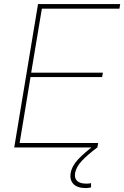

<svg xmlns="http://www.w3.org/2000/svg" viewBox="-20 -748 630 974"><path d="M52.2 0 172.9 -727.5H589.8L585.9 -704.1H192.4L138.2 -379.4H502L498 -356.9H134.8L79.6 -22.5H478L474.1 0ZM415.5 206.1Q373 206.1 353 185.8Q333 165.5 338.4 130.4Q345.2 92.8 377 59.6Q408.7 26.4 458 -10.7L473.6 0Q424.3 37.1 395.5 67.6Q366.7 98.1 360.8 130.4Q356.9 155.8 371.3 169.7Q385.7 183.6 418.9 183.6Q425.3 183.6 430.9 182.9Q436.5 182.1 441.9 181.2V202.6Q435.5 204.1 429 205.1Q422.4 206.1 415.5 206.1Z"/></svg>

Font: Inter 24pt Thin
Style: Italic
Weight: 250
Italic angle: -9.3988°
Version: Version 4.001;git-66647c0bb